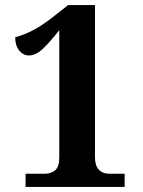

<svg xmlns="http://www.w3.org/2000/svg" viewBox="-20 -738 565 758"><path d="M81 0V-52H155Q181 -52 197.5 -65.5Q214 -79 214 -117V-619Q179 -574 150.5 -546.5Q122 -519 94 -519Q72 -519 56 -538.5Q40 -558 40 -591Q68 -598 102.5 -614.5Q137 -631 184 -667L249 -718H355V-117Q355 -52 415 -52H472V0Z"/></svg>

Font: Noto Serif Khmer SemiCondensed
Style: Bold
Weight: 700
Width: 4
Designer: Danh Hong and the Monotype Design Team
Foundry: Monotype Imaging Inc.
Version: Version 2.004; ttfautohint (v1.8.4.7-5d5b)